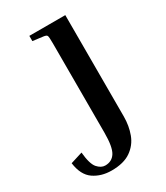

<svg xmlns="http://www.w3.org/2000/svg" viewBox="-290 -586 768 888"><g transform="rotate(-30 94.0 -142.0)"><path d="M18 -479V-507H210V34Q210 84 194 127Q178 170 140 196.5Q102 223 37 223Q-18 223 -58 195.5Q-98 168 -107 101L-43 81Q-37 145 -18 166.5Q1 188 23 188Q59 188 77 159Q95 130 95 54V-423Q95 -457 92 -463.5Q89 -470 73 -472Z"/></g></svg>

Font: Inria Serif
Style: Bold
Weight: 700
Designer: Black Foundry Team
Foundry: Black Foundry
Version: Version 1.000; ttfautohint (v1.8.3)